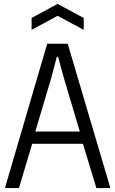

<svg xmlns="http://www.w3.org/2000/svg" viewBox="-20 -964 591 984"><path d="M7 -6 222 -740H327L544 -6V0H474L405 -227H145L77 0H7ZM389 -290 308 -562 278 -672H271L242 -562L161 -290ZM142 -872 275 -944 409 -872V-811L275 -883L142 -811Z"/></svg>

Font: Encode Sans Compressed
Style: Regular
Weight: 400
Designer: Pablo Impallari, Andres Torresi
Foundry: Pablo Impallari, Andres Torresi
Version: Version 1.000; ttfautohint (v1.00) -l 8 -r 50 -G 200 -x 14 -